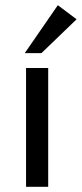

<svg xmlns="http://www.w3.org/2000/svg" viewBox="-20 -717 314 737"><path d="M139 -513H75L202 -697L274 -643ZM80 -456H165V0H80Z"/></svg>

Font: Average Sans
Style: Regular
Weight: 400
Designer: Eduardo Rodriguez Tunni
Foundry: Eduardo Rodriguez Tunni
Version: Version 1.001